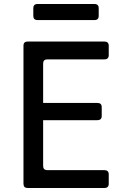

<svg xmlns="http://www.w3.org/2000/svg" viewBox="-20 -937 640 957"><path d="M118 0Q97 0 97 -21V-709Q97 -730 118 -730H500Q522 -730 522 -709V-662Q522 -641 500 -641H216Q195 -641 195 -620V-424H465Q487 -424 487 -403V-359Q487 -338 465 -338H195V-110Q195 -89 216 -89H500Q522 -89 522 -68V-21Q522 0 500 0ZM167 -837Q146 -837 146 -858V-896Q146 -917 167 -917H451Q472 -917 472 -896V-858Q472 -837 451 -837Z"/></svg>

Font: Pitagon Sans Mono Medium
Style: Regular
Weight: 500
Monospace: yes
Designer: Travis Tran
Foundry: Pitagon
Version: Version 1.001; ttfautohint (v1.8.4.7-5d5b);gftools[0.9.26]